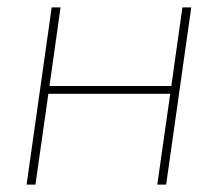

<svg xmlns="http://www.w3.org/2000/svg" viewBox="-20 -500 604 520"><path d="M498 -480 430 0H406L441 -246H111L76 0H52L120 -480H144L114 -267H444L474 -480Z"/></svg>

Font: Ezarion Thin
Style: Italic
Weight: 250
Italic angle: -8°
Designer: Natanael Gama
Version: Version 1.001;PS 001.001;hotconv 1.0.70;makeotf.lib2.5.58329